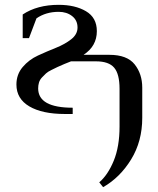

<svg xmlns="http://www.w3.org/2000/svg" viewBox="-20 -472 654 795"><path d="M48 -122Q48 -164 74 -194.5Q100 -225 137 -242Q174 -259 211.5 -274Q249 -289 275 -309.5Q301 -330 301 -358Q301 -388 278.5 -405.5Q256 -423 223 -423Q170 -423 131 -396L100 -314H74V-412Q134 -452 223 -452Q291 -452 336 -425.5Q381 -399 381 -343Q381 -281 326 -245H433Q506 -245 537.5 -205.5Q569 -166 569 -109V16Q569 113 523 188Q477 263 407 303L391 283Q427 252 451 193.5Q475 135 475 52V-104Q475 -166 452.5 -192Q430 -218 378 -218H274Q266 -215 246.5 -207Q227 -199 218 -194.5Q209 -190 193.5 -182.5Q178 -175 170.5 -168Q163 -161 154 -151.5Q145 -142 141.5 -130.5Q138 -119 138 -106Q138 -26 281 -26V0H249Q155 0 101.5 -31.5Q48 -63 48 -122Z"/></svg>

Font: Dihjauti
Style: Bold
Weight: 700
Designer: T. Christopher White
Version: Version 3.0.0